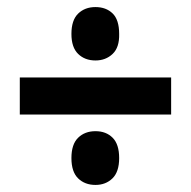

<svg xmlns="http://www.w3.org/2000/svg" viewBox="-20 -675 541 543"><path d="M250 -504Q220 -504 201 -522.5Q182 -541 182 -579Q182 -618 201 -636.5Q220 -655 250 -655Q280 -655 298.5 -637Q317 -619 317 -579Q318 -541 298.5 -522.5Q279 -504 250 -504ZM36 -351V-456H464V-351ZM250 -152Q220 -152 201 -170.5Q182 -189 182 -228Q182 -267 201 -285.5Q220 -304 250 -304Q280 -304 298.5 -285.5Q317 -267 317 -228Q317 -189 298 -170.5Q279 -152 250 -152Z"/></svg>

Font: Noto Sans Tamil UI Condensed
Style: Bold
Weight: 700
Width: 3
Designer: Jelle Bosma - Monotype Design Team
Foundry: Monotype Imaging Inc.
Version: Version 2.004; ttfautohint (v1.8.4.7-5d5b)